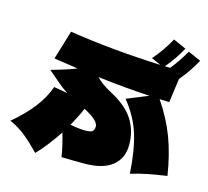

<svg xmlns="http://www.w3.org/2000/svg" viewBox="-152 -1031 1279 1182"><g transform="rotate(15 487.5 -440.0)"><path d="M886 -508 824 -510Q894 -407 933 -303Q972 -199 993 -66Q918 -55 868.5 -45Q819 -35 766 -19Q757 -168 725.5 -268Q694 -368 621 -458L758 -514Q597 -523 425 -544Q464 -505 515 -478Q624 -422 670 -351.5Q716 -281 716 -189Q716 -104 656.5 -55.5Q597 -7 479 -7Q390 -7 333 -9Q323 -76 299 -157Q236 -61 170 8Q115 -48 71.5 -83.5Q28 -119 -29 -144Q51 -211 101.5 -276.5Q152 -342 178 -414L265 -399Q234 -419 203.5 -445Q173 -471 165 -478L127 -510Q232 -539 287 -562L158 -581Q150 -583 134 -585L190 -770Q467 -727 774 -715L713 -742Q771 -807 815 -888L897 -851Q857 -778 803 -714Q815 -713 837 -713Q887 -776 922 -839L1004 -803Q965 -730 907 -661ZM393 -333Q373 -284 335 -216Q387 -205 432 -205Q464 -205 476 -213.5Q488 -222 488 -247Q488 -265 464 -287Q440 -309 393 -333Z"/></g></svg>

Font: Mantou Sans
Style: Regular
Weight: 400
Designer: Mant0u / artakana
Foundry: Mant0u / artakana
Version: Version 1.001;October 22, 2023;FontCreator 14.0.0.2901 64-bi